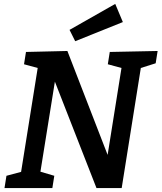

<svg xmlns="http://www.w3.org/2000/svg" viewBox="-20 -963 827 983"><path d="M542 -697 787 -702 777 -639 701 -615 603 0H474L261 -545L187 -84L258 -63L248 0H3L13 -63L88 -83L173 -615L103 -634L113 -697L325 -702L531 -170L602 -615L532 -634ZM609 -850 365 -752 336 -810 570 -943Z"/></svg>

Font: Bitter Pro SemiBold
Style: Italic
Weight: 600
Italic angle: -9°
Designer: Sol Matas, and Bitter project Authors
Foundry: Sol Matas
Version: Version 1.010